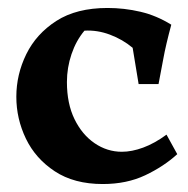

<svg xmlns="http://www.w3.org/2000/svg" viewBox="-20 -456 473 482"><path d="M425 -69Q391 -38 344.5 -16Q298 6 238 6Q166 6 117.5 -26Q69 -58 45 -108Q21 -158 21 -213Q21 -269 46 -320Q71 -371 121.5 -403.5Q172 -436 250 -436Q292 -436 332.5 -426.5Q373 -417 410 -394Q396 -342 390 -308.5Q384 -275 378 -245H328L313 -336Q288 -357 256 -369Q224 -381 192 -379Q171 -354 159.5 -320Q148 -286 148 -250Q148 -196 167 -157Q186 -118 217.5 -96.5Q249 -75 286 -75Q311 -75 339.5 -85.5Q368 -96 398 -118Z"/></svg>

Font: Alkalami
Style: Regular
Weight: 400
Designer: Becca Hirsbrunner Spalinger
Foundry: SIL International
Version: Version 2.000